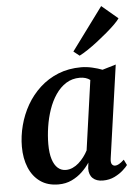

<svg xmlns="http://www.w3.org/2000/svg" viewBox="-58 -893 680 947"><g transform="rotate(-5 282.0 -419.0)"><path d="M460.5 -95.5Q457.5 -74 463.5 -65.8Q469.5 -57.5 479.5 -57.5Q488 -57.5 498.8 -63.5Q509.5 -69.5 524 -83L537.5 -55.5Q531.5 -46.5 514.2 -30.8Q497 -15 471.2 -2.2Q445.5 10.5 413 10.5Q381 10.5 363 -6.5Q345 -23.5 345.5 -55.5L349 -84Q334 -61 311.2 -39.2Q288.5 -17.5 259 -3.5Q229.5 10.5 193 10.5Q139.5 10.5 103 -15.5Q66.5 -41.5 47.8 -86.8Q29 -132 29 -190Q29 -243 42.8 -295.5Q56.5 -348 83.2 -394.8Q110 -441.5 149.5 -477.8Q189 -514 240.2 -534.8Q291.5 -555.5 354 -555.5Q380.5 -555.5 408.8 -549Q437 -542.5 458.5 -534L525.5 -554ZM394 -489Q384.5 -496.5 371.5 -500.5Q358.5 -504.5 343 -504.5Q305 -504.5 275.2 -485.8Q245.5 -467 223.5 -434.8Q201.5 -402.5 187.5 -361.8Q173.5 -321 166.8 -277Q160 -233 160 -191.5Q160 -146.5 169.5 -116.8Q179 -87 196 -72.2Q213 -57.5 235.5 -57.5Q253 -57.5 269.2 -64.8Q285.5 -72 299.5 -84.5Q313.5 -97 325.2 -112.5Q337 -128 345.5 -144.5ZM323 -636 479 -847.5 559 -780Q551.5 -768.5 533.8 -751Q516 -733.5 492.5 -713.5Q469 -693.5 443.5 -673.8Q418 -654 394 -638Q370 -622 352 -613Z"/></g></svg>

Font: Merriweather 48pt SemiBold
Style: Italic
Weight: 600
Italic angle: -7.8°
Designer: Eben Sorkin
Foundry: Eben Sorkin
Version: Version 2.101